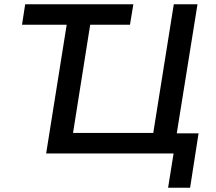

<svg xmlns="http://www.w3.org/2000/svg" viewBox="-20 -725 1020 907"><path d="M774 162 800 0H198L295 -608H84L99 -705H610L594 -608H406L325 -97H704L801 -705H913L815 -95H918L878 162Z"/></svg>

Font: Nunito Sans 7pt SemiBold
Style: Italic
Weight: 600
Italic angle: -9°
Designer: Vernon Adams
Foundry: Vernon Adams
Version: Version 3.101;gftools[0.9.27]